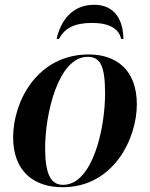

<svg xmlns="http://www.w3.org/2000/svg" viewBox="-20 -774 628 804"><path d="M217 -611H227C251 -657 293 -678 366 -678C436 -678 479 -654 487 -611H497C495 -700 454 -754 374 -754C282 -754 234 -687 217 -611ZM242 10C456 10 553 -194 553 -337C553 -485 463 -546 352 -546C135 -546 35 -348 35 -199C35 -59 119 10 242 10ZM244 0C194 0 169 -42 169 -154C169 -298 224 -536 347 -536C399 -536 420 -500 420 -383C420 -233 367 0 244 0Z"/></svg>

Font: Noto Serif Display SemiBold
Style: Italic
Weight: 600
Italic angle: -12°
Designer: Monotype Design Team
Foundry: Monotype Imaging Inc.
Version: Version 2.009